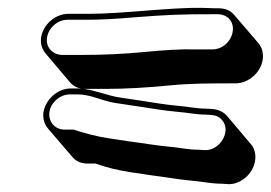

<svg xmlns="http://www.w3.org/2000/svg" viewBox="-20 -514 686 486"><path d="M645 -363C647 -379 644 -393 634 -405L573 -476C563 -488 550 -493 533 -493H523C516 -493 506 -494 493 -494C415 -496 291 -479 205 -479H153C120 -479 89 -452 84 -419C82 -403 86 -390 96 -378L156 -307C166 -295 179 -289 196 -289H248C296 -289 351 -292 412 -298C463 -303 513 -303 566 -303H576C609 -303 640 -330 645 -363ZM90 -230C88 -214 92 -200 102 -188L162 -118C172 -106 185 -100 201 -100H222C249 -90 279 -83 311 -78L365 -70C397 -66 430 -60 462 -57C490 -55 512 -49 541 -49L556 -48C573 -47 587 -53 601 -64C627 -86 635 -124 616 -148L556 -219C546 -231 533 -237 517 -238L501 -239C478 -239 457 -244 432 -246C398 -249 371 -254 338 -259L285 -267C257 -270 210 -290 180 -290H158C126 -290 95 -262 90 -230ZM156 -275H178C190 -275 206 -272 225 -266C245 -259 264 -254 281 -252L334 -244C367 -239 395 -234 429 -231C454 -229 477 -224 499 -224L514 -223C526 -222 535 -219 543 -209C566 -181 536 -132 498 -134L483 -135H482C454 -135 433 -141 405 -143C373 -146 340 -152 308 -156L255 -164C223 -169 193 -177 166 -186H143C119 -186 102 -206 105 -230C108 -254 132 -275 156 -275ZM151 -464H203C234 -464 272 -466 318 -470C408 -477 438 -478 521 -478H531C556 -478 573 -459 569 -434C565 -409 543 -389 518 -389H508H479C435 -390 395 -387 352 -383C292 -377 238 -375 190 -375H138C113 -375 95 -395 99 -419C103 -444 126 -464 151 -464Z"/></svg>

Font: AppleStorm
Style: ShdXbdIta
Weight: 800
Foundry: Cannot Into Space Fonts
Version: Version 1.01